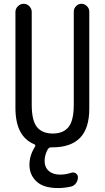

<svg xmlns="http://www.w3.org/2000/svg" viewBox="-20 -750 540 990"><path d="M155.3 -6.8Q60.5 -46.9 59.6 -190.4V-688.5Q59.6 -705.1 72.3 -717.8Q85 -730.5 102.1 -730.5Q119.1 -730.5 131.3 -717.8Q143.6 -705.1 143.6 -688.5V-210Q143.6 -128.9 170.4 -95.2Q197.3 -61.5 252 -61.5Q306.6 -61.5 333.5 -95.2Q360.4 -128.9 360.4 -210V-690.4Q360.4 -706.1 372.1 -718.3Q383.8 -730.5 399.9 -730.5Q416 -730.5 428.2 -718.3Q440.4 -706.1 440.4 -690.4V-190.4Q440.4 -87.9 392.6 -39.1Q344.7 9.8 250 9.8H244.1Q232.4 9.8 226.6 19.5Q210 48.8 210 80.1Q210 112.3 231.4 131.3Q252.9 150.4 290 150.4Q319.3 150.4 348.6 140.6Q360.4 136.7 371.1 144Q381.8 151.4 381.8 164.1Q381.8 180.7 372.1 194.3Q362.3 208 346.7 211.9Q311.5 219.7 280.3 219.7Q204.1 219.7 168 185.5Q131.8 151.4 131.8 99.6Q131.8 51.8 160.2 6.8Q166 -2.9 155.3 -6.8Z"/></svg>

Font: Rounded-X Mgen+ 2m regular
Style: Regular
Weight: 400
Designer: [Source Han Sans]
Ryoko NISHIZUKA  (kana & ideographs); Paul D. Hunt (Latin, Greek & Cyrillic); Wenlong ZHANG  (bopomofo
Version: Version 1.059.20150602